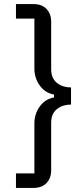

<svg xmlns="http://www.w3.org/2000/svg" viewBox="-20 -780 389 938"><path d="M144 -760Q185 -760 207.5 -736Q230 -712 230 -674V-442Q230 -398 257.5 -375.5Q285 -353 327 -353V-269Q285 -269 257.5 -246.5Q230 -224 230 -181V52Q230 90 207.5 114Q185 138 144 138H58V67H148V-176Q148 -223 174 -259.5Q200 -296 244 -304V-318Q200 -326 174 -362.5Q148 -399 148 -446V-689H58V-760Z"/></svg>

Font: IBM Plex Sans Thai Looped Text
Style: Regular
Weight: 450
Designer: Mike Abbink, Paul van der Laan, Pieter van Rosmalen, Ben Mitchell, Mark Frömberg
Foundry: Bold Monday
Version: Version 1.1